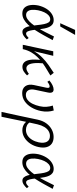

<svg xmlns="http://www.w3.org/2000/svg" viewBox="764 -1516 1040 2609"><g transform="rotate(90 1284.5 -211.0)"><path d="M163 6Q112 6 84 -23.5Q56 -53 49 -102.5Q42 -152 54 -212Q69 -274 98.5 -321Q128 -368 168.5 -394Q209 -420 252 -420Q288 -420 310.5 -403.5Q333 -387 346 -359Q359 -331 366 -295.5Q373 -260 378 -220Q383 -175 388.5 -135Q394 -95 405 -70Q416 -45 437 -45Q452 -45 466.5 -55.5Q481 -66 496 -80L515 -55Q496 -33 468.5 -14Q441 5 413 5Q386 5 369.5 -13.5Q353 -32 343.5 -62Q334 -92 329 -128Q324 -164 320 -200Q315 -252 306.5 -291Q298 -330 283.5 -351.5Q269 -373 241 -373Q214 -373 189.5 -352Q165 -331 147 -293.5Q129 -256 119 -208Q110 -160 113.5 -123Q117 -86 134.5 -65.5Q152 -45 183 -45Q211 -45 239.5 -64Q268 -83 297.5 -118Q327 -153 356.5 -200.5Q386 -248 415.5 -305Q445 -362 475 -424L525 -406Q489 -339 454.5 -277.5Q420 -216 386 -164Q352 -112 316.5 -74Q281 -36 243 -15Q205 6 163 6ZM295 -509 386 -711H454L339 -509Z M622 0Q637 -85 673.5 -149Q710 -213 759 -262Q808 -311 862.5 -349.5Q917 -388 969 -421L1005 -375Q970 -353 927.5 -328.5Q885 -304 841.5 -273Q798 -242 758.5 -203Q719 -164 690 -114Q661 -64 647 0ZM588 0 676 -414H738L639 0ZM886 5Q852 5 827 -19Q802 -43 793 -98.5Q784 -154 795 -248L841 -294Q832 -200 839 -146.5Q846 -93 864 -71Q882 -49 907 -49Q922 -49 936.5 -55Q951 -61 963.5 -69Q976 -77 983 -83L1004 -58Q977 -30 949 -12.5Q921 5 886 5Z M1244 8Q1181 8 1150.5 -34.5Q1120 -77 1135 -151L1171 -319Q1173 -329 1173.5 -339.5Q1174 -350 1170 -357.5Q1166 -365 1153 -365Q1141 -365 1125 -357Q1109 -349 1091 -334L1073 -361Q1104 -388 1136.5 -403.5Q1169 -419 1196 -419Q1218 -419 1228 -408Q1238 -397 1239.5 -379Q1241 -361 1236 -339L1200 -168Q1187 -108 1206.5 -75Q1226 -42 1269 -42Q1308 -42 1338.5 -66.5Q1369 -91 1390 -133.5Q1411 -176 1423 -230Q1434 -278 1430.5 -324Q1427 -370 1414 -408L1481 -421Q1493 -383 1495.5 -339Q1498 -295 1488 -246Q1474 -177 1440 -119Q1406 -61 1356.5 -26.5Q1307 8 1244 8Z M1500 289Q1514 225 1527 165Q1540 105 1553 46Q1566 -13 1578.5 -74Q1591 -135 1605 -200Q1620 -271 1655.5 -319.5Q1691 -368 1739 -393.5Q1787 -419 1841 -419Q1897 -419 1932 -393.5Q1967 -368 1979 -322.5Q1991 -277 1978 -216Q1965 -152 1931 -101.5Q1897 -51 1850 -22.5Q1803 6 1749 6Q1718 6 1692.5 -4Q1667 -14 1648.5 -31Q1630 -48 1621 -70L1641 -98Q1656 -70 1684.5 -56.5Q1713 -43 1744 -43Q1786 -43 1820.5 -65Q1855 -87 1879 -126.5Q1903 -166 1914 -217Q1928 -289 1905 -329Q1882 -369 1827 -369Q1791 -369 1759.5 -350Q1728 -331 1705 -293Q1682 -255 1669 -200Q1657 -147 1648.5 -108Q1640 -69 1632.5 -33Q1625 3 1616.5 45Q1608 87 1596 145.5Q1584 204 1566 289Z M2184 6Q2133 6 2105 -23.5Q2077 -53 2070 -102.5Q2063 -152 2075 -212Q2090 -274 2119.5 -321Q2149 -368 2189.5 -394Q2230 -420 2273 -420Q2309 -420 2331.5 -403.5Q2354 -387 2367 -359Q2380 -331 2387 -295.5Q2394 -260 2399 -220Q2404 -175 2409.5 -135Q2415 -95 2426 -70Q2437 -45 2458 -45Q2473 -45 2487.5 -55.5Q2502 -66 2517 -80L2536 -55Q2517 -33 2489.5 -14Q2462 5 2434 5Q2407 5 2390.5 -13.5Q2374 -32 2364.5 -62Q2355 -92 2350 -128Q2345 -164 2341 -200Q2336 -252 2327.5 -291Q2319 -330 2304.5 -351.5Q2290 -373 2262 -373Q2235 -373 2210.5 -352Q2186 -331 2168 -293.5Q2150 -256 2140 -208Q2131 -160 2134.5 -123Q2138 -86 2155.5 -65.5Q2173 -45 2204 -45Q2232 -45 2260.5 -64Q2289 -83 2318.5 -118Q2348 -153 2377.5 -200.5Q2407 -248 2436.5 -305Q2466 -362 2496 -424L2546 -406Q2510 -339 2475.5 -277.5Q2441 -216 2407 -164Q2373 -112 2337.5 -74Q2302 -36 2264 -15Q2226 6 2184 6Z"/></g></svg>

Font: Ysabeau Infant
Style: Italic
Weight: 400
Italic angle: -12°
Designer: Christian Thalmann (Catharsis Fonts)
Version: Version 2.001;gftools[0.9.30]; featfreeze: ss01,ss02,lnum